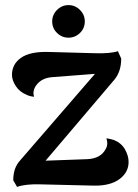

<svg xmlns="http://www.w3.org/2000/svg" viewBox="-20 -724 540 754"><path d="M185 -640Q185 -666 204 -685Q223 -704 249 -704Q275 -704 294 -685Q313 -666 313 -640Q313 -613 294 -594.5Q275 -576 249 -576Q223 -576 204 -594.5Q185 -613 185 -640ZM428 -174Q457 -162 471 -137Q485 -112 485 -88Q485 -47 449 -20.5Q413 6 349 5L140 0Q81 -2 47 10L32 -16Q32 -65 59 -94L353 -434L185 -421Q144 -418 123 -390Q106 -367 114 -344Q95 -346 84 -352Q57 -363 42 -386Q27 -409 27 -430Q27 -472 62.5 -497Q98 -522 170 -520L352 -515Q413 -513 443 -523L456 -494Q456 -444 430 -412L159 -93L324 -99Q375 -102 394 -137Q406 -155 398 -181Q416 -178 428 -174Z"/></svg>

Font: Arima Koshi Semi Bold
Style: Regular
Weight: 600
Designer: Joana Correia and Natanael Gama
Foundry: NDISCOVER
Version: Version 1.019;PS 001.019;hotconv 1.0.88;makeotf.lib2.5.64775